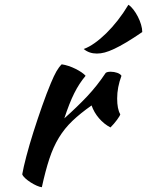

<svg xmlns="http://www.w3.org/2000/svg" viewBox="-20 -749 615 803"><path d="M73 -20Q78 -49 90.5 -96.5Q103 -144 120 -197.5Q137 -251 156 -305Q175 -359 193 -402Q206 -433 216 -450.5Q226 -468 238 -480Q252 -478 267 -473Q282 -468 296 -461Q310 -454 321 -446.5Q332 -439 338 -432Q311 -400 290.5 -359Q270 -318 249 -254Q303 -302 344.5 -346Q386 -390 422 -444Q428 -449 443 -449Q457 -449 470 -444.5Q483 -440 488 -432Q470 -384 470 -337Q470 -293 483 -271Q482 -265 469.5 -248Q457 -231 442 -216Q415 -230 394 -254.5Q373 -279 363 -308Q316 -275 283 -243.5Q250 -212 226.5 -173.5Q203 -135 186.5 -85Q170 -35 155 34Q146 33 133.5 27.5Q121 22 108.5 14Q96 6 86 -3Q76 -12 73 -20ZM517 -729Q527 -723 537.5 -709.5Q548 -696 556.5 -679.5Q565 -663 570 -646Q575 -629 575 -615Q537 -589 508.5 -572Q480 -555 457.5 -544.5Q435 -534 418 -529.5Q401 -525 385 -525Q353 -525 330 -544Q352 -552 376 -569Q400 -586 424.5 -610Q449 -634 472.5 -664Q496 -694 517 -729Z"/></svg>

Font: Sweet Mavka Script
Style: Regular
Weight: 500
Designer: Pablo Impallari/Anastassiya Vishnevskaya
Foundry: Pablo Impallari/ Anastassiya Vishnevskaya
Version: Version 2.0/www.impallari.com/   behance.net/sweetcherry